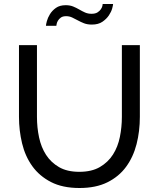

<svg xmlns="http://www.w3.org/2000/svg" viewBox="-20 -936 795 961"><path d="M377 -76Q439 -76 480 -100Q521 -124 545.5 -162.5Q570 -201 580 -250.5Q590 -300 590 -351V-710H680V-351Q680 -279 663.5 -214.5Q647 -150 611 -101Q575 -52 517.5 -23.5Q460 5 378 5Q293 5 235 -25Q177 -55 141.5 -104.5Q106 -154 90.5 -218.5Q75 -283 75 -351V-710H165V-351Q165 -298 175.5 -248.5Q186 -199 210.5 -161Q235 -123 275.5 -99.5Q316 -76 377 -76ZM440 -813Q417 -813 400.5 -819.5Q384 -826 369.5 -834Q355 -842 341 -848.5Q327 -855 311 -855Q294 -855 284.5 -848Q275 -841 270 -832.5Q265 -824 263.5 -816Q262 -808 262 -807H210Q210 -813 214.5 -830Q219 -847 230 -865Q241 -883 260 -896.5Q279 -910 309 -910Q330 -910 346 -903.5Q362 -897 376.5 -888.5Q391 -880 405.5 -873.5Q420 -867 438 -867Q457 -867 468 -874Q479 -881 485 -890Q491 -899 492.5 -906.5Q494 -914 494 -916H546Q546 -910 541.5 -893.5Q537 -877 525 -859Q513 -841 492.5 -827Q472 -813 440 -813Z"/></svg>

Font: PTCRaleway Medium
Style: Regular
Weight: 500
Designer: Matt McInerney, Pablo Impallari, Rodrigo Fuenzalida
Foundry: Matt McInerney, Pablo Impallari, Rodrigo Fuenzalida
Version: Version 3.000g; ttfautohint (v1.5) -l 8 -r 28 -G 28 -x 14 -D